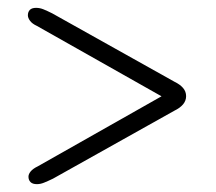

<svg xmlns="http://www.w3.org/2000/svg" viewBox="-20 -587 550 489"><path d="M398 -338V-345.5L76.5 -163.5Q64 -157.5 58.2 -150.5Q52.5 -143.5 52.5 -137Q52.5 -128.5 57.8 -123.2Q63 -118 74 -118Q83 -118 92.2 -121.8Q101.5 -125.5 115 -132L424 -305Q438.5 -312 446.2 -321.2Q454 -330.5 454 -342Q454 -354 446.2 -363Q438.5 -372 424 -379L113 -553Q100 -559.5 90.8 -563.2Q81.5 -567 72 -567Q61 -567 56 -561.8Q51 -556.5 51 -548Q51 -541.5 56.5 -534Q62 -526.5 74 -521Z"/></svg>

Font: Fraunces 20pt
Style: Regular
Weight: 400
Version: Version 1.000;[b76b70a41]